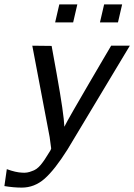

<svg xmlns="http://www.w3.org/2000/svg" viewBox="-27 -680 611 874"><path d="M224 -578 243 -660H325L306 -578ZM428 -578 447 -660H529L510 -578ZM120 -472Q134 -472 164 -471.5Q194 -471 208 -471L231 -344Q264 -160 266 -103Q273 -118 307 -177.5Q341 -237 376 -296.5Q411 -356 444.5 -413.5Q478 -471 479 -472H564L280 1Q222 93 176 133.5Q130 174 72 174Q35 174 -7 167L4 90Q45 105 74 106Q97 108 118 99Q139 93 157 72Q175 51 198 12Q205 2 206 -4Q206 -9 199 -56Z"/></svg>

Font: Coval
Style: Book Italic
Weight: 350
Foundry: Context Ltd
Version: Version 001.000